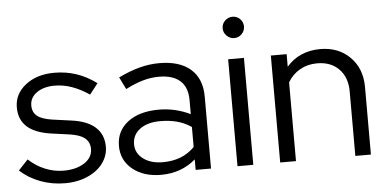

<svg xmlns="http://www.w3.org/2000/svg" viewBox="-49 -792 1814 896"><g transform="rotate(-5 858.0 -344.0)"><path d="M12 -69 57 -117Q91 -85 133.5 -67.5Q176 -50 220 -50Q280 -50 318 -75Q356 -100 356 -140Q356 -172 333.5 -190.5Q311 -209 263 -216L176 -228Q101 -239 64.5 -272.5Q28 -306 28 -363Q28 -426 81 -467.5Q134 -509 216 -509Q270 -509 318.5 -493Q367 -477 413 -443L374 -393Q332 -421 292.5 -435Q253 -449 212 -449Q161 -449 128.5 -426Q96 -403 96 -366Q96 -334 118 -316.5Q140 -299 189 -292L276 -280Q351 -270 388.5 -235.5Q426 -201 426 -144Q426 -112 410.5 -83.5Q395 -55 367.5 -34.5Q340 -14 303 -2.5Q266 9 223 9Q161 9 106.5 -11.5Q52 -32 12 -69Z M672 9Q590 9 538.5 -33Q487 -75 487 -142Q487 -212 541 -253.5Q595 -295 687 -295Q727 -295 764.5 -286Q802 -277 834 -261V-327Q834 -387 800 -417.5Q766 -448 701 -448Q664 -448 626.5 -437.5Q589 -427 544 -404L516 -461Q570 -487 616 -499Q662 -511 708 -511Q803 -511 854.5 -466Q906 -421 906 -337V0H834V-49Q800 -20 759.5 -5.5Q719 9 672 9ZM558 -144Q558 -102 593.5 -75.5Q629 -49 685 -49Q730 -49 767 -63Q804 -77 834 -107V-201Q803 -222 767.5 -231.5Q732 -241 689 -241Q629 -241 593.5 -214.5Q558 -188 558 -144Z M1067 -597Q1047 -597 1032 -612Q1017 -627 1017 -647Q1017 -668 1032 -682.5Q1047 -697 1067 -697Q1088 -697 1102.5 -682.5Q1117 -668 1117 -647Q1117 -627 1102.5 -612Q1088 -597 1067 -597ZM1104 -501V0H1030V-501Z M1230 0V-501H1304V-442Q1333 -476 1373 -493.5Q1413 -511 1462 -511Q1547 -511 1601 -457Q1655 -403 1655 -317V0H1582V-302Q1582 -368 1544 -407Q1506 -446 1442 -446Q1397 -446 1361.5 -426Q1326 -406 1304 -369V0Z"/></g></svg>

Font: Red Hat Display
Style: Regular
Weight: 400
Designer: Pentagram / MCKL
Foundry: Pentagram / MCKL
Version: Version 1.003; Red Hat Display